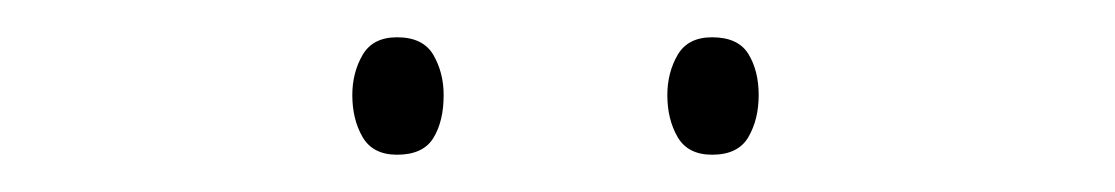

<svg xmlns="http://www.w3.org/2000/svg" viewBox="-20 -817 598 103"><path d="M169 -766Q169 -778 174.5 -787.5Q180 -797 193 -797Q207 -797 212.5 -787.5Q218 -778 218 -766Q218 -752 212.5 -743Q207 -734 193 -734Q180 -734 174.5 -743.5Q169 -753 169 -766ZM338 -766Q338 -778 343.5 -787.5Q349 -797 362 -797Q376 -797 381.5 -788Q387 -779 387 -766Q387 -753 381.5 -743.5Q376 -734 362 -734Q349 -734 343.5 -743.5Q338 -753 338 -766Z"/></svg>

Font: Noto Sans Kannada UI SemiCondensed Thin
Style: Regular
Weight: 100
Width: 4
Designer: Jelle Bosma - Monotype Design Team
Foundry: Monotype Imaging Inc.
Version: Version 2.005; ttfautohint (v1.8.4.7-5d5b)